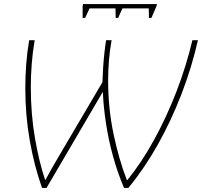

<svg xmlns="http://www.w3.org/2000/svg" viewBox="-20 -911 990 941"><path d="M385 -823V-881L387 -891H749L747 -881L722 -823H710L709 -870H580L559 -823H547L546 -870H419L397 -823ZM186 10Q148 -97 126 -221.5Q104 -346 104 -478Q104 -537 108.5 -596.5Q113 -656 123 -714H150Q140 -656 135.5 -598Q131 -540 131 -484Q131 -351 151.5 -233Q172 -115 201 -30H203Q215 -53 233.5 -85Q252 -117 277 -160L482 -508Q483 -543 485.5 -581Q488 -619 492 -654.5Q496 -690 500 -714H527Q518 -665 514 -615.5Q510 -566 510 -516Q510 -380 536.5 -254Q563 -128 602 -28H604Q673 -113 734.5 -224.5Q796 -336 844.5 -461.5Q893 -587 923 -714H950Q920 -581 869.5 -450Q819 -319 753 -201.5Q687 -84 609 10H588Q557 -62 534.5 -143Q512 -224 499.5 -306Q487 -388 484 -461L208 10Z"/></svg>

Font: Noto Sans Thin
Style: Italic
Weight: 100
Italic angle: -12°
Designer: Monotype Design Team
Foundry: Monotype Imaging Inc.
Version: Version 2.013; ttfautohint (v1.8.4.7-5d5b)